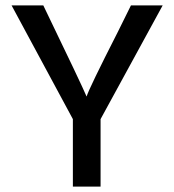

<svg xmlns="http://www.w3.org/2000/svg" viewBox="-20 -694 648 714"><path d="M354 0H251V-251L23 -674H141Q284 -378 302 -335Q311 -365 418 -575L467 -674H585L354 -251Z"/></svg>

Font: Hind Kochi Medium
Style: Regular
Weight: 500
Designer: Dhruvi Tolia
Foundry: Indian Type Foundry
Version: Version 0.702;PS 1.0;hotconv 1.0.81;makeotf.lib2.5.63406